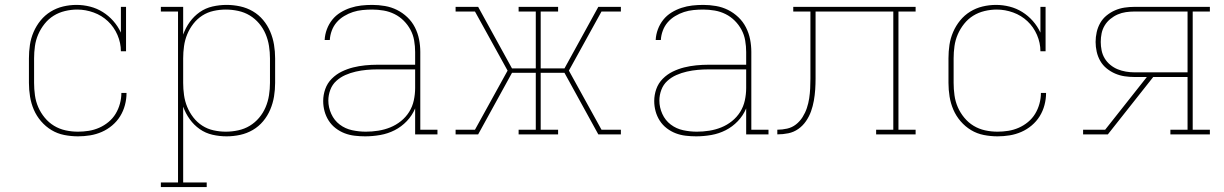

<svg xmlns="http://www.w3.org/2000/svg" viewBox="-20 -548 4990 783"><path d="M298 8Q270 8 242 2.5Q214 -3 190 -17.5Q166 -32 147.5 -53.5Q129 -75 118 -100.5Q107 -126 102.5 -154Q98 -182 98 -210V-310Q98 -338 102 -365Q106 -392 117 -417.5Q128 -443 145.5 -464.5Q163 -486 186.5 -500.5Q210 -515 237 -521.5Q264 -528 292 -528Q320 -528 347.5 -521Q375 -514 399 -499Q423 -484 442 -462.5Q461 -441 473 -415V-520H494V-339H473Q473 -373 459 -405.5Q445 -438 420 -461.5Q395 -485 362 -497Q329 -509 295 -509Q270 -509 245 -503Q220 -497 199 -484Q178 -471 162 -451Q146 -431 136 -408Q126 -385 122.5 -360Q119 -335 119 -310V-210Q119 -185 122.5 -159.5Q126 -134 136 -111Q146 -88 162.5 -68Q179 -48 200.5 -35Q222 -22 247 -16.5Q272 -11 298 -11Q320 -11 342 -14.5Q364 -18 384.5 -27Q405 -36 422.5 -50.5Q440 -65 451.5 -84Q463 -103 469 -125Q475 -147 475 -169H496Q496 -144 489.5 -119.5Q483 -95 470 -74Q457 -53 437.5 -36.5Q418 -20 395 -10Q372 0 347.5 4Q323 8 298 8Z M636 215V196H706V-501H636V-520H727V-407Q737 -435 754 -458.5Q771 -482 794.5 -498.5Q818 -515 846.5 -521.5Q875 -528 904 -528Q932 -528 959.5 -522Q987 -516 1011 -502Q1035 -488 1053 -466.5Q1071 -445 1082 -419Q1093 -393 1097.5 -365.5Q1102 -338 1102 -310V-210Q1102 -182 1097.5 -154.5Q1093 -127 1082 -101Q1071 -75 1053 -53.5Q1035 -32 1011 -18Q987 -4 959.5 2Q932 8 904 8Q875 8 846.5 1.5Q818 -5 794.5 -21.5Q771 -38 754 -61.5Q737 -85 727 -113V196H823V215ZM901 -11Q926 -11 951.5 -16.5Q977 -22 998.5 -35Q1020 -48 1036.5 -67.5Q1053 -87 1063 -110.5Q1073 -134 1077 -159.5Q1081 -185 1081 -210V-310Q1081 -335 1077 -360.5Q1073 -386 1063 -409.5Q1053 -433 1036.5 -452.5Q1020 -472 998.5 -485Q977 -498 951.5 -503.5Q926 -509 901 -509Q876 -509 851 -503.5Q826 -498 805 -484.5Q784 -471 768.5 -451Q753 -431 743.5 -408Q734 -385 730.5 -360Q727 -335 727 -310V-210Q727 -185 730.5 -160Q734 -135 743.5 -112Q753 -89 768.5 -69Q784 -49 805 -35.5Q826 -22 851 -16.5Q876 -11 901 -11Z M1469 8Q1448 8 1426.5 5.5Q1405 3 1385.5 -4.5Q1366 -12 1349 -25Q1332 -38 1320.5 -56Q1309 -74 1303.5 -94.5Q1298 -115 1298 -136Q1298 -161 1306.5 -185Q1315 -209 1333 -227Q1351 -245 1373.5 -256Q1396 -267 1420 -273Q1444 -279 1469 -281.5Q1494 -284 1519 -284H1673V-336Q1673 -359 1669 -382.5Q1665 -406 1654 -426.5Q1643 -447 1626.5 -463.5Q1610 -480 1589 -490.5Q1568 -501 1544.5 -505Q1521 -509 1498 -509Q1478 -509 1458 -507Q1438 -505 1419.5 -499Q1401 -493 1383.5 -482.5Q1366 -472 1353 -457Q1340 -442 1333 -423Q1326 -404 1325 -385H1304Q1305 -407 1313 -428.5Q1321 -450 1335 -467.5Q1349 -485 1368.5 -497Q1388 -509 1409.5 -516Q1431 -523 1453 -525.5Q1475 -528 1498 -528Q1524 -528 1550 -523.5Q1576 -519 1599 -507.5Q1622 -496 1641 -478Q1660 -460 1672 -436.5Q1684 -413 1689 -387.5Q1694 -362 1694 -336V-19H1764V0H1673V-106Q1661 -77 1639 -54Q1617 -31 1589.5 -17Q1562 -3 1531 2.5Q1500 8 1469 8ZM1472 -11Q1497 -11 1522.5 -15Q1548 -19 1571.5 -28.5Q1595 -38 1615 -54Q1635 -70 1648.5 -91.5Q1662 -113 1667.5 -138.5Q1673 -164 1673 -189V-265H1519Q1497 -265 1475 -263Q1453 -261 1431 -256Q1409 -251 1388.5 -242Q1368 -233 1351.5 -218Q1335 -203 1327 -181.5Q1319 -160 1319 -138Q1319 -110 1331 -83.5Q1343 -57 1365.5 -40Q1388 -23 1416 -17Q1444 -11 1472 -11Z M1930 0H1838V-19H1917L2050 -260L1917 -501H1838V-520H1930L2068 -269H2165V-501H2095V-520H2256V-501H2185V-269H2282L2420 -520H2512V-501H2433L2300 -260L2433 -19H2512V0H2420L2282 -251H2185V-19H2256V0H2095V-19H2165V-251H2068Z M2819 8Q2798 8 2776.5 5.5Q2755 3 2735.5 -4.5Q2716 -12 2699 -25Q2682 -38 2670.5 -56Q2659 -74 2653.5 -94.5Q2648 -115 2648 -136Q2648 -161 2656.5 -185Q2665 -209 2683 -227Q2701 -245 2723.5 -256Q2746 -267 2770 -273Q2794 -279 2819 -281.5Q2844 -284 2869 -284H3023V-336Q3023 -359 3019 -382.5Q3015 -406 3004 -426.5Q2993 -447 2976.5 -463.5Q2960 -480 2939 -490.5Q2918 -501 2894.5 -505Q2871 -509 2848 -509Q2828 -509 2808 -507Q2788 -505 2769.5 -499Q2751 -493 2733.5 -482.5Q2716 -472 2703 -457Q2690 -442 2683 -423Q2676 -404 2675 -385H2654Q2655 -407 2663 -428.5Q2671 -450 2685 -467.5Q2699 -485 2718.5 -497Q2738 -509 2759.5 -516Q2781 -523 2803 -525.5Q2825 -528 2848 -528Q2874 -528 2900 -523.5Q2926 -519 2949 -507.5Q2972 -496 2991 -478Q3010 -460 3022 -436.5Q3034 -413 3039 -387.5Q3044 -362 3044 -336V-19H3114V0H3023V-106Q3011 -77 2989 -54Q2967 -31 2939.5 -17Q2912 -3 2881 2.5Q2850 8 2819 8ZM2822 -11Q2847 -11 2872.5 -15Q2898 -19 2921.5 -28.5Q2945 -38 2965 -54Q2985 -70 2998.5 -91.5Q3012 -113 3017.5 -138.5Q3023 -164 3023 -189V-265H2869Q2847 -265 2825 -263Q2803 -261 2781 -256Q2759 -251 2738.5 -242Q2718 -233 2701.5 -218Q2685 -203 2677 -181.5Q2669 -160 2669 -138Q2669 -110 2681 -83.5Q2693 -57 2715.5 -40Q2738 -23 2766 -17Q2794 -11 2822 -11Z M3150 0V-19Q3170 -19 3190 -23.5Q3210 -28 3226 -40.5Q3242 -53 3253 -70.5Q3264 -88 3270.5 -107.5Q3277 -127 3280 -147Q3283 -167 3284 -187Q3285 -207 3285 -227.5Q3285 -248 3285 -268V-501H3215V-520H3714V-501H3644V-19H3714V0H3553V-19H3623V-501H3306V-273Q3306 -250 3306 -227.5Q3306 -205 3304.5 -182.5Q3303 -160 3299 -137.5Q3295 -115 3287.5 -94Q3280 -73 3267 -54Q3254 -35 3235.5 -22Q3217 -9 3195 -4.5Q3173 0 3150 0Z M4048 8Q4020 8 3992 2.5Q3964 -3 3940 -17.5Q3916 -32 3897.5 -53.5Q3879 -75 3868 -100.5Q3857 -126 3852.5 -154Q3848 -182 3848 -210V-310Q3848 -338 3852 -365Q3856 -392 3867 -417.5Q3878 -443 3895.5 -464.5Q3913 -486 3936.5 -500.5Q3960 -515 3987 -521.5Q4014 -528 4042 -528Q4070 -528 4097.5 -521Q4125 -514 4149 -499Q4173 -484 4192 -462.5Q4211 -441 4223 -415V-520H4244V-339H4223Q4223 -373 4209 -405.5Q4195 -438 4170 -461.5Q4145 -485 4112 -497Q4079 -509 4045 -509Q4020 -509 3995 -503Q3970 -497 3949 -484Q3928 -471 3912 -451Q3896 -431 3886 -408Q3876 -385 3872.5 -360Q3869 -335 3869 -310V-210Q3869 -185 3872.5 -159.5Q3876 -134 3886 -111Q3896 -88 3912.5 -68Q3929 -48 3950.5 -35Q3972 -22 3997 -16.5Q4022 -11 4048 -11Q4070 -11 4092 -14.5Q4114 -18 4134.5 -27Q4155 -36 4172.5 -50.5Q4190 -65 4201.5 -84Q4213 -103 4219 -125Q4225 -147 4225 -169H4246Q4246 -144 4239.5 -119.5Q4233 -95 4220 -74Q4207 -53 4187.5 -36.5Q4168 -20 4145 -10Q4122 0 4097.5 4Q4073 8 4048 8Z M4397 0V-19H4487L4657 -234H4606Q4586 -234 4566 -237Q4546 -240 4527.5 -248Q4509 -256 4493 -269Q4477 -282 4467 -299.5Q4457 -317 4452.5 -337Q4448 -357 4448 -377Q4448 -397 4452.5 -417Q4457 -437 4467 -454.5Q4477 -472 4493 -485Q4509 -498 4527.5 -506Q4546 -514 4566 -517Q4586 -520 4606 -520H4914V-501H4844V-19H4914V0H4753V-19H4823V-234H4683L4498 0ZM4606 -253H4823V-501H4606Q4589 -501 4571.5 -498.5Q4554 -496 4538 -489Q4522 -482 4508 -470.5Q4494 -459 4485 -444Q4476 -429 4472.5 -412Q4469 -395 4469 -377Q4469 -360 4472.5 -342.5Q4476 -325 4485 -310Q4494 -295 4508 -283.5Q4522 -272 4538 -265.5Q4554 -259 4571.5 -256Q4589 -253 4606 -253Z"/></svg>

Font: Iosevka Etoile Thin
Style: Regular
Weight: 100
Designer: Belleve Invis
Foundry: Belleve Invis
Version: Version 22.1.2; ttfautohint (v1.8.4)